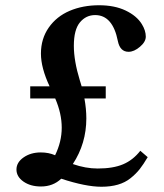

<svg xmlns="http://www.w3.org/2000/svg" viewBox="-20 -689 628 735"><path d="M95.7 -312V-358.4H169.9Q136.7 -429.2 136.7 -483.9Q136.7 -540.5 166.5 -583.3Q196.3 -626 246.6 -647.5Q296.9 -668.9 359.4 -668.9Q418.5 -668.9 460.9 -648.7Q503.4 -628.4 522.9 -596.7Q538.1 -572.3 538.1 -548.8Q538.1 -528.8 515.6 -509.8Q493.2 -490.7 472.2 -490.7Q439.5 -490.7 431.2 -531.7Q411.6 -631.3 344.2 -631.3Q309.1 -631.3 285.9 -603.3Q262.7 -575.2 262.7 -513.7Q262.7 -456.1 285.6 -381.3Q287.1 -377.4 289.1 -369.9Q291 -362.3 292.5 -358.4H384.8V-312H303.2Q310.5 -272 310.5 -235.8Q310.5 -139.6 258.8 -61Q307.6 -43.9 354 -43.9Q413.1 -43.9 451.2 -60.1Q489.3 -76.2 517.1 -111.8L545.4 -87.4Q529.3 -60.1 514.9 -41.7Q500.5 -23.4 479.7 -6.8Q459 9.8 431.4 17.8Q403.8 25.9 368.2 25.9Q308.1 25.9 214.4 -4.9Q183.1 24.9 136.7 24.9Q96.7 24.9 69.8 6.1Q43 -12.7 43 -40Q43 -67.4 70.3 -86.4Q97.7 -105.5 136.2 -105.5Q166.5 -105.5 190.9 -94.7Q216.3 -146.5 216.3 -200.2Q216.3 -254.4 191.4 -312Z"/></svg>

Font: Elstob 10pt SemiBold
Style: Regular
Weight: 600
Designer: Peter S. Baker
Version: Version 1.015